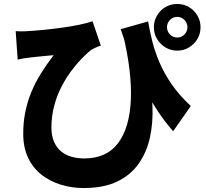

<svg xmlns="http://www.w3.org/2000/svg" viewBox="-20 -864 1040 967"><path d="M726 -756Q734 -708 747 -656Q760 -604 783.5 -549Q807 -494 845 -439Q883 -384 941 -330L852 -203Q798 -264 751 -341.5Q704 -419 664 -513Q624 -607 588 -717ZM59 -707Q87 -705 116 -707Q152 -709 198.5 -713.5Q245 -718 292 -724.5Q339 -731 380 -739.5Q421 -748 446 -757L488 -634Q477 -631 463.5 -625Q450 -619 438 -612Q418 -596 391.5 -569Q365 -542 338 -505.5Q311 -469 288.5 -425Q266 -381 252.5 -329.5Q239 -278 239 -222Q239 -181 251.5 -151.5Q264 -122 286 -103Q308 -84 338.5 -75Q369 -66 404 -66Q517 -66 575 -143.5Q633 -221 639 -362Q645 -503 599 -693L728 -486Q745 -406 748 -325Q751 -244 735 -171Q719 -98 679 -40.5Q639 17 571 50Q503 83 401 83Q341 83 286 66Q231 49 188.5 15.5Q146 -18 121.5 -69.5Q97 -121 97 -190Q97 -249 107.5 -300.5Q118 -352 137.5 -399.5Q157 -447 185.5 -493Q214 -539 250 -586Q233 -585 210 -582.5Q187 -580 165 -578Q143 -576 129 -574Q113 -572 99.5 -570Q86 -568 69 -564ZM821 -727Q821 -706 836 -690.5Q851 -675 873 -675Q894 -675 909 -690.5Q924 -706 924 -727Q924 -748 909 -763.5Q894 -779 873 -779Q851 -779 836 -763.5Q821 -748 821 -727ZM755 -727Q755 -759 771 -786Q787 -813 813.5 -828.5Q840 -844 873 -844Q905 -844 931.5 -828.5Q958 -813 974 -786Q990 -759 990 -727Q990 -694 974 -667.5Q958 -641 931.5 -625Q905 -609 873 -609Q840 -609 813.5 -625Q787 -641 771 -667.5Q755 -694 755 -727Z"/></svg>

Font: Noto Sans KR ExtraBold
Style: Regular
Weight: 800
Designer: Ryoko NISHIZUKA  (kana, bopomofo & ideographs); Paul D. Hunt (Latin, Greek & Cyrillic); Sandoll Communications , Soo-you
Foundry: Adobe
Version: Version 2.004-H2;hotconv 1.0.118;makeotfexe 2.5.65603